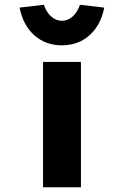

<svg xmlns="http://www.w3.org/2000/svg" viewBox="-20 -793 524 813"><path d="M162.3 0V-530.7H322.7V0ZM242.1 -601.1Q173 -601.1 125.2 -643.7Q77.5 -686.4 62.9 -760.8L165.6 -772.8Q176.3 -741.3 196.8 -723.1Q217.3 -705 242.1 -705Q267 -705 287.5 -723.1Q307.9 -741.3 318.6 -772.8L421.4 -760.8Q406.8 -686.4 359 -643.7Q311.3 -601.1 242.1 -601.1Z"/></svg>

Font: Lexend Peta
Style: Regular
Weight: 400
Designer: Bonnie Shaver-Troup, Thomas Jockin
Foundry: Lexend
Version: Version 1.007